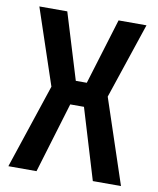

<svg xmlns="http://www.w3.org/2000/svg" viewBox="-80 -763 678 826"><g transform="rotate(10 259.0 -350.0)"><path d="M13 0 136 -369 25 -700H147L235 -412H283L371 -700H493L382 -369L505 0H382L289 -308H229L136 0Z"/></g></svg>

Font: Tektur SemiCondensed Medium
Style: Regular
Weight: 500
Width: 4
Designer: Adam Jagosz
Foundry: Adam Jagosz
Version: Version 1.005;gftools[0.9.30]